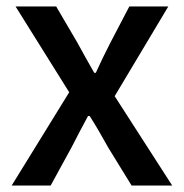

<svg xmlns="http://www.w3.org/2000/svg" viewBox="-20 -571 566 591"><path d="M16 0H136L200 -117C217 -150 234 -183 251 -214H256C276 -183 295 -149 313 -117L385 0H510L333 -275L498 -551H378L320 -440C304 -409 289 -378 275 -347H270C252 -378 235 -409 218 -440L153 -551H28L193 -287Z"/></svg>

Font: Noto Sans CJK TC Medium
Style: Regular
Weight: 500
Designer: Ryoko NISHIZUKA 西塚涼子 (kana, bopomofo & ideographs); Paul D. Hunt (Latin, Greek & Cyrillic); Sandoll Communications 산돌커뮤니
Foundry: Adobe
Version: Version 2.004;hotconv 1.0.118;makeotfexe 2.5.65603